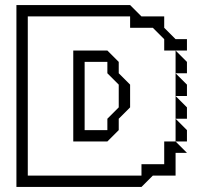

<svg xmlns="http://www.w3.org/2000/svg" viewBox="-20 -740 780 760"><path d="M675 -450V-540L720 -495V-450ZM675 -360V-450L720 -405V-360ZM675 -270V-360L720 -315V-270ZM675 -180V-270L720 -225V-180ZM315 -225H405V-270L450 -315V-405L405 -450V-495H315ZM45 0V-720H495L540 -675H630V-630L675 -585H720V-540H630V-585L585 -630H495V-675H90V-45H540V-90H630V-180H675L720 -135H675V-45H585L540 0ZM270 -180V-540H405L450 -495V-450L495 -405V-315L450 -270V-225L405 -180Z"/></svg>

Font: Rubik Iso
Style: Regular
Weight: 400
Designer: Hubert and Fischer, NaN
Foundry: Hubert and Fischer, NaN
Version: Version 2.200